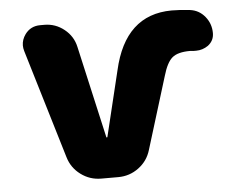

<svg xmlns="http://www.w3.org/2000/svg" viewBox="-44 -609 785 639"><g transform="rotate(-5 349.0 -289.5)"><path d="M681.6 -470.7Q681.6 -445.3 661.1 -429.7Q642.6 -417 621.1 -417Q617.2 -417 613.3 -417Q606.4 -418 600.6 -418Q559.6 -418 541 -402.3Q522.5 -386.7 509.8 -342.8L435.5 -101.6Q424.8 -65.4 394.5 -43Q364.3 -20.5 326.2 -20.5H269.5Q231.4 -20.5 201.2 -43Q170.9 -65.4 160.2 -101.6L50.8 -465.8Q47.9 -475.6 47.9 -484.4Q47.9 -503.9 60.5 -521.5Q79.1 -546.9 111.3 -546.9H125Q162.1 -546.9 191.4 -523.4Q220.7 -500 228.5 -463.9L297.9 -157.2Q297.9 -155.3 299.8 -155.3Q301.8 -155.3 301.8 -157.2L354.5 -375Q395.5 -556.6 550.8 -557.6Q580.1 -557.6 612.3 -553.7Q642.6 -549.8 662.1 -525.9Q681.6 -502 681.6 -470.7Z"/></g></svg>

Font: Gen Jyuu GothicX Heavy
Style: Bold
Weight: 900
Designer: [Source Han Sans]
Ryoko NISHIZUKA  (kana & ideographs); Paul D. Hunt (Latin, Greek & Cyrillic); Wenlong ZHANG  (bopomofo
Version: Version 1.002.20150607